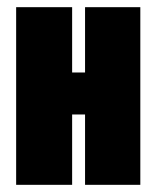

<svg xmlns="http://www.w3.org/2000/svg" viewBox="-20 -515 436 535"><path d="M25 0V-495H181V-313H217V-495H371V0H217V-196H181V0Z"/></svg>

Font: Alumni Sans Black
Style: Regular
Weight: 900
Designer: Robert E. Leuschke
Foundry: Robert E. Leuschke
Version: Version 1.018